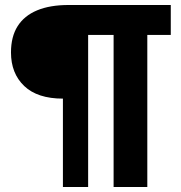

<svg xmlns="http://www.w3.org/2000/svg" viewBox="-20 -749 724 769"><path d="M232 0V-354Q130 -354 77 -404.5Q24 -455 24 -539Q24 -602 50.5 -644Q77 -686 128.5 -707.5Q180 -729 255 -729H664V-609H570V0H435V-609H333V0Z"/></svg>

Font: Mona Sans Expanded SemiBold
Style: Regular
Weight: 600
Width: 7
Designer: Deni Anggara
Foundry: GitHub
Version: Version 2.000